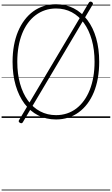

<svg xmlns="http://www.w3.org/2000/svg" viewBox="-20 -1473 1397 2398"><path d="M680 19Q557 19 457 -32Q357 -83 286 -178Q215 -273 176 -405.5Q137 -538 137 -701Q137 -810 154.5 -905.5Q172 -1001 205.5 -1080.5Q239 -1160 286.5 -1223Q334 -1286 394 -1330Q454 -1374 526 -1397Q598 -1420 680 -1420Q802 -1420 901 -1369Q1000 -1318 1071.5 -1223Q1143 -1128 1181 -996Q1219 -864 1219 -701Q1219 -593 1202 -497Q1185 -401 1152 -321Q1119 -241 1071.5 -178Q1024 -115 964 -71Q904 -27 832.5 -4Q761 19 680 19ZM680 -35Q752 -35 816 -56Q880 -77 933.5 -118Q987 -159 1029 -217Q1071 -275 1100.5 -349Q1130 -423 1145.5 -512Q1161 -601 1161 -701Q1161 -852 1126.5 -974.5Q1092 -1097 1028.5 -1185Q965 -1273 877 -1320Q789 -1367 680 -1367Q607 -1367 543 -1345.5Q479 -1324 425 -1283.5Q371 -1243 328.5 -1185Q286 -1127 256.5 -1053Q227 -979 211.5 -890.5Q196 -802 196 -701Q196 -550 230.5 -427.5Q265 -305 329 -217Q393 -129 482 -82Q571 -35 680 -35ZM265 54Q260 63 251 65.5Q242 68 229 61Q206 47 217 29L1090 -1440Q1096 -1450 1106 -1452.5Q1116 -1455 1127 -1448Q1137 -1442 1140 -1433.5Q1143 -1425 1137 -1415ZM0 895H1357V905H0ZM0 -20H1357V0H0ZM0 -505H1357V-500H0ZM0 -1415H1357V-1405H0Z"/></svg>

Font: Playwrite BE WAL Guides
Style: Regular
Weight: 400
Designer: Veronika Burian, José Scaglione
Foundry: TypeTogether
Version: Version 1.003